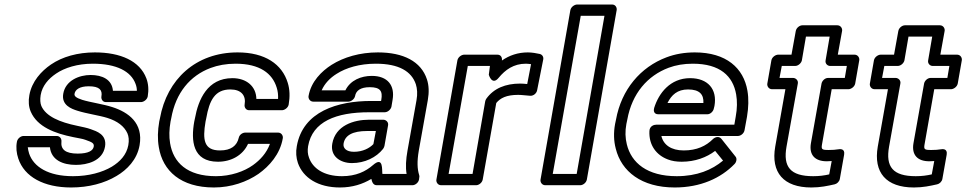

<svg xmlns="http://www.w3.org/2000/svg" viewBox="-20 -795 4278 850"><path d="M316 -65C366 -65 434 -82 445 -146C454 -200 407 -214 382 -223C366 -229 345 -233 322 -238C244 -254 183 -280 163 -326C158 -339 157 -354 160 -374C167 -415 194 -446 228 -469C266 -495 323 -513 391 -513C496 -513 560 -479 580 -424C584 -414 586 -403 586 -393H480C476 -443 433 -463 381 -463C331 -463 270 -439 260 -380C251 -329 297 -313 322 -305C362 -292 420 -284 455 -273C500 -259 530 -236 544 -205C550 -191 552 -174 548 -152C540 -109 511 -79 475 -57C433 -32 373 -15 303 -15C194 -15 129 -56 109 -115C106 -124 104 -135 103 -143H201C207 -86 259 -65 316 -65ZM324 -115C269 -115 248 -134 252 -169C253 -181 245 -193 231 -193H84C73 -193 58 -183 55 -168C50 -142 53 -117 61 -93C88 -12 174 35 295 35C373 35 443 16 496 -16C542 -43 587 -88 598 -152C615 -250 549 -298 477 -321C437 -334 379 -342 344 -353C316 -362 308 -370 310 -380C313 -398 332 -413 373 -413C421 -413 434 -396 429 -368C427 -357 434 -343 449 -343H604C615 -343 631 -353 634 -368C639 -397 637 -424 628 -448C599 -525 514 -563 400 -563C324 -563 256 -544 205 -509C163 -480 121 -435 110 -374C105 -347 107 -322 116 -301C145 -233 224 -204 304 -188C327 -183 345 -181 358 -176C390 -165 397 -160 395 -146C392 -129 373 -115 324 -115Z M840 -257C825 -173 832 -79 945 -79C1003 -79 1055 -107 1078 -158H1175C1160 -117 1132 -87 1100 -64C1061 -36 1002 -15 936 -15C808 -15 747 -76 733 -161C728 -191 729 -222 735 -257L738 -271C758 -385 822 -460 912 -494C944 -506 981 -513 1023 -513C1130 -513 1186 -470 1205 -407C1210 -392 1212 -374 1211 -357H1115C1114 -413 1071 -449 1009 -449C898 -449 858 -354 843 -271ZM688 -271 685 -257C678 -217 677 -179 683 -144C700 -38 781 35 927 35C1004 35 1073 10 1124 -25C1172 -59 1220 -112 1232 -183C1234 -194 1226 -208 1211 -208H1066C1054 -208 1040 -199 1037 -185C1029 -150 1003 -129 954 -129C883 -129 876 -175 890 -257L893 -271C907 -352 932 -399 1000 -399C1048 -399 1070 -372 1063 -332C1061 -321 1068 -307 1083 -307H1228C1239 -307 1255 -317 1258 -332C1264 -367 1263 -399 1254 -428C1229 -511 1153 -563 1032 -563C847 -563 719 -444 688 -271Z M1784 -128C1777 -89 1775 -55 1780 -25H1673C1670 -40 1679 -106 1631 -64C1599 -36 1556 -15 1494 -15C1412 -15 1364 -51 1348 -97C1342 -113 1341 -129 1344 -148C1363 -257 1468 -298 1614 -298H1683C1698 -298 1711 -312 1713 -323L1718 -353C1729 -417 1696 -459 1626 -459C1579 -459 1531 -440 1509 -395H1404C1417 -425 1441 -450 1470 -468C1512 -495 1572 -513 1644 -513C1746 -513 1802 -479 1821 -422C1827 -403 1829 -379 1824 -352ZM1648 25H1806C1817 25 1832 15 1835 0L1836 -8C1837 -12 1837 -16 1836 -19C1827 -47 1826 -81 1834 -128L1874 -352C1880 -386 1879 -417 1870 -444C1844 -523 1766 -563 1653 -563C1573 -563 1502 -542 1448 -508C1404 -480 1357 -434 1346 -370C1344 -359 1352 -345 1367 -345H1522C1533 -345 1549 -355 1552 -370C1556 -393 1575 -409 1617 -409C1663 -409 1675 -392 1668 -353L1667 -348H1623C1475 -348 1321 -302 1294 -148C1289 -122 1291 -96 1299 -73C1322 -8 1388 35 1485 35C1540 35 1586 20 1624 -3C1627 9 1631 25 1648 25ZM1451 -159C1441 -103 1487 -73 1538 -73C1595 -73 1646 -98 1676 -136C1679 -140 1681 -145 1682 -149L1698 -240C1701 -255 1688 -265 1677 -265H1614C1545 -265 1465 -239 1451 -159ZM1501 -159C1507 -196 1541 -215 1605 -215H1644L1633 -157C1616 -139 1586 -123 1547 -123C1512 -123 1498 -140 1501 -159Z M2308 -513C2314 -513 2323 -512 2331 -511L2314 -423C2302 -424 2293 -425 2283 -425C2218 -425 2166 -404 2133 -358C2130 -354 2129 -350 2128 -346L2072 -25H1966L2051 -503H2149L2144 -464C2144 -464 2158 -414 2188 -451C2217 -486 2254 -513 2308 -513ZM2182 -553H2035C2024 -553 2008 -543 2005 -528L1912 0C1910 11 1918 25 1933 25H2088C2099 25 2114 15 2117 0L2177 -339C2195 -361 2222 -375 2274 -375C2289 -375 2311 -372 2327 -371C2343 -370 2356 -383 2358 -396L2385 -532C2387 -543 2381 -553 2370 -556C2357 -559 2335 -563 2317 -563C2273 -563 2235 -550 2202 -527C2204 -541 2197 -553 2182 -553Z M2533 -25H2427L2551 -725H2656ZM2549 25C2560 25 2575 15 2578 0L2710 -750C2712 -761 2705 -775 2690 -775H2535C2524 -775 2508 -765 2505 -750L2373 0C2371 11 2379 25 2394 25Z M3181 -84C3132 -43 3066 -15 2976 -15C2845 -15 2775 -74 2755 -156C2748 -184 2747 -214 2753 -246L2757 -265C2778 -382 2847 -460 2940 -495C2972 -507 3008 -513 3047 -513C3168 -513 3225 -458 3239 -377C3244 -348 3244 -315 3237 -278L3231 -243H2885C2875 -243 2856 -237 2855 -215C2852 -152 2886 -108 2937 -89C2955 -82 2975 -79 2998 -79C3057 -79 3108 -98 3146 -127ZM2908 -193H3247C3258 -193 3273 -203 3276 -218L3287 -278C3294 -320 3295 -358 3289 -393C3272 -494 3195 -563 3056 -563C3012 -563 2969 -556 2930 -541C2816 -498 2731 -399 2707 -265L2703 -246C2696 -208 2697 -171 2706 -137C2731 -36 2820 35 2967 35C3081 35 3171 -6 3232 -69C3240 -77 3244 -93 3236 -102L3174 -180C3162 -195 3144 -187 3136 -179C3106 -149 3065 -129 3007 -129C2951 -129 2917 -154 2908 -193ZM3143 -326C3156 -400 3114 -449 3035 -449C2947 -449 2896 -382 2876 -317C2873 -307 2873 -289 2895 -289H3111C3126 -289 3138 -303 3140 -314ZM3094 -339H2935C2953 -375 2979 -399 3026 -399C3077 -399 3096 -377 3094 -339Z M3580 -15C3479 -15 3446 -56 3462 -146L3512 -425C3515 -440 3502 -450 3491 -450H3431L3441 -503H3500C3515 -503 3528 -517 3530 -528L3548 -633H3653L3635 -528C3632 -513 3644 -503 3655 -503H3729L3720 -450H3646C3631 -450 3619 -436 3617 -425L3570 -161C3561 -109 3588 -81 3640 -81C3647 -81 3657 -82 3662 -82L3651 -23C3629 -18 3607 -15 3580 -15ZM3572 35C3612 35 3644 28 3675 21C3685 19 3696 9 3698 -3L3717 -110C3722 -139 3697 -135 3691 -134C3680 -132 3665 -131 3649 -131C3616 -131 3615 -134 3620 -161L3662 -400H3736C3747 -400 3763 -410 3766 -425L3784 -528C3786 -539 3778 -553 3763 -553H3689L3708 -658C3710 -669 3702 -683 3687 -683H3532C3521 -683 3506 -673 3503 -658L3484 -553H3425C3414 -553 3398 -543 3395 -528L3377 -425C3375 -414 3383 -400 3398 -400H3457L3412 -146C3392 -31 3449 35 3572 35Z M4034 -15C3933 -15 3900 -56 3916 -146L3966 -425C3969 -440 3956 -450 3945 -450H3885L3895 -503H3954C3969 -503 3982 -517 3984 -528L4002 -633H4107L4089 -528C4086 -513 4098 -503 4109 -503H4183L4174 -450H4100C4085 -450 4073 -436 4071 -425L4024 -161C4015 -109 4042 -81 4094 -81C4101 -81 4111 -82 4116 -82L4105 -23C4083 -18 4061 -15 4034 -15ZM4026 35C4066 35 4098 28 4129 21C4139 19 4150 9 4152 -3L4171 -110C4176 -139 4151 -135 4145 -134C4134 -132 4119 -131 4103 -131C4070 -131 4069 -134 4074 -161L4116 -400H4190C4201 -400 4217 -410 4220 -425L4238 -528C4240 -539 4232 -553 4217 -553H4143L4162 -658C4164 -669 4156 -683 4141 -683H3986C3975 -683 3960 -673 3957 -658L3938 -553H3879C3868 -553 3852 -543 3849 -528L3831 -425C3829 -414 3837 -400 3852 -400H3911L3866 -146C3846 -31 3903 35 4026 35Z"/></svg>

Font: Asimov
Style: WidOuIt
Weight: 500
Designer: Google
Version: Version 2.000980; 2014